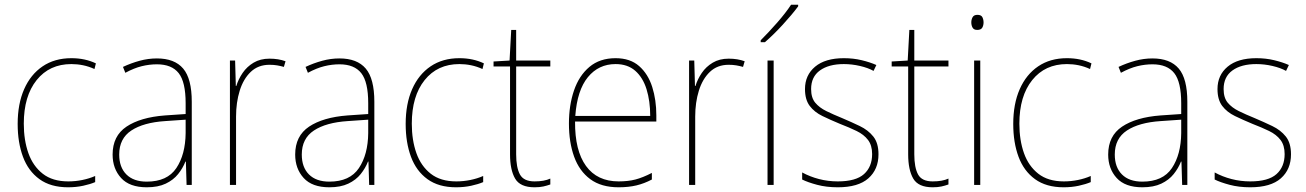

<svg xmlns="http://www.w3.org/2000/svg" viewBox="-20 -851 5542 815"><path d="M269 -56Q195 -56 147.5 -90.5Q100 -125 77.5 -185.5Q55 -246 55 -325Q55 -410 82.5 -472.5Q110 -535 161 -569.5Q212 -604 283 -604Q341 -604 387 -582L381 -558Q357 -569 332.5 -574Q308 -579 283 -579Q190 -579 135.5 -511Q81 -443 81 -326Q81 -256 100.5 -201Q120 -146 161.5 -113.5Q203 -81 270 -81Q300 -81 329.5 -87Q359 -93 384 -104V-78Q363 -69 333 -62.5Q303 -56 269 -56Z M646 -603Q721 -603 757.5 -560Q794 -517 794 -419V-66H772L769 -165H767Q756 -137 736 -112Q716 -87 683.5 -71.5Q651 -56 603 -56Q530 -56 494 -95.5Q458 -135 458 -195Q458 -274 517 -313.5Q576 -353 680 -361L768 -367V-413Q768 -503 738.5 -540.5Q709 -578 646 -578Q614 -578 581.5 -570Q549 -562 512 -542L502 -567Q536 -583 572.5 -593Q609 -603 646 -603ZM681 -337Q589 -331 537.5 -297Q486 -263 486 -195Q486 -141 516.5 -110.5Q547 -80 603 -80Q690 -80 728.5 -137.5Q767 -195 768 -286V-343Z M1124 -602Q1162 -602 1192 -591L1185 -567Q1171 -571 1156.5 -573.5Q1142 -576 1124 -576Q1076 -576 1044.5 -546Q1013 -516 997.5 -466Q982 -416 982 -356V-66H956V-594H978L981 -486H983Q992 -515 1010 -541.5Q1028 -568 1056.5 -585Q1085 -602 1124 -602Z M1421 -603Q1496 -603 1532.5 -560Q1569 -517 1569 -419V-66H1547L1544 -165H1542Q1531 -137 1511 -112Q1491 -87 1458.5 -71.5Q1426 -56 1378 -56Q1305 -56 1269 -95.5Q1233 -135 1233 -195Q1233 -274 1292 -313.5Q1351 -353 1455 -361L1543 -367V-413Q1543 -503 1513.5 -540.5Q1484 -578 1421 -578Q1389 -578 1356.5 -570Q1324 -562 1287 -542L1277 -567Q1311 -583 1347.5 -593Q1384 -603 1421 -603ZM1456 -337Q1364 -331 1312.5 -297Q1261 -263 1261 -195Q1261 -141 1291.5 -110.5Q1322 -80 1378 -80Q1465 -80 1503.5 -137.5Q1542 -195 1543 -286V-343Z M1916 -56Q1842 -56 1794.5 -90.5Q1747 -125 1724.5 -185.5Q1702 -246 1702 -325Q1702 -410 1729.5 -472.5Q1757 -535 1808 -569.5Q1859 -604 1930 -604Q1988 -604 2034 -582L2028 -558Q2004 -569 1979.5 -574Q1955 -579 1930 -579Q1837 -579 1782.5 -511Q1728 -443 1728 -326Q1728 -256 1747.5 -201Q1767 -146 1808.5 -113.5Q1850 -81 1917 -81Q1947 -81 1976.5 -87Q2006 -93 2031 -104V-78Q2010 -69 1980 -62.5Q1950 -56 1916 -56Z M2249 -81Q2270 -81 2286.5 -84Q2303 -87 2316 -93V-68Q2302 -63 2286.5 -59.5Q2271 -56 2249 -56Q2188 -56 2166.5 -93Q2145 -130 2145 -196V-569H2075V-590L2143 -594L2150 -724H2171V-594H2316V-569H2171V-196Q2171 -140 2187 -110.5Q2203 -81 2249 -81Z M2593 -604Q2655 -604 2693 -570.5Q2731 -537 2748.5 -482Q2766 -427 2766 -361V-335H2421Q2420 -212 2467.5 -146.5Q2515 -81 2606 -81Q2646 -81 2677 -89Q2708 -97 2747 -117V-89Q2715 -72 2681.5 -64Q2648 -56 2606 -56Q2532 -56 2485.5 -90.5Q2439 -125 2417 -186Q2395 -247 2395 -327Q2395 -404 2416.5 -467Q2438 -530 2482 -567Q2526 -604 2593 -604ZM2593 -579Q2521 -579 2475.5 -523.5Q2430 -468 2422 -359H2740Q2740 -422 2724.5 -472Q2709 -522 2676.5 -550.5Q2644 -579 2593 -579Z M3073 -602Q3111 -602 3141 -591L3134 -567Q3120 -571 3105.5 -573.5Q3091 -576 3073 -576Q3025 -576 2993.5 -546Q2962 -516 2946.5 -466Q2931 -416 2931 -356V-66H2905V-594H2927L2930 -486H2932Q2941 -515 2959 -541.5Q2977 -568 3005.5 -585Q3034 -602 3073 -602Z M3264 -66H3238V-594H3264ZM3368 -824Q3342 -789 3302.5 -746Q3263 -703 3227 -672H3209V-680Q3243 -714 3279 -755Q3315 -796 3338 -831H3368Z M3709 -196Q3709 -132 3666 -94Q3623 -56 3536 -56Q3488 -56 3448.5 -66.5Q3409 -77 3385 -89V-119Q3418 -101 3456.5 -91Q3495 -81 3536 -81Q3613 -81 3647.5 -112Q3682 -143 3682 -197Q3682 -234 3664.5 -257Q3647 -280 3616 -295Q3585 -310 3546 -325Q3505 -342 3471 -358.5Q3437 -375 3417 -401.5Q3397 -428 3397 -473Q3397 -532 3440 -568Q3483 -604 3562 -604Q3602 -604 3637.5 -595.5Q3673 -587 3700 -575L3688 -550Q3665 -563 3630.5 -571Q3596 -579 3562 -579Q3498 -579 3460.5 -552Q3423 -525 3423 -473Q3423 -436 3440.5 -415Q3458 -394 3487.5 -379.5Q3517 -365 3554 -350Q3594 -333 3629.5 -316Q3665 -299 3687 -271.5Q3709 -244 3709 -196Z M3939 -81Q3960 -81 3976.5 -84Q3993 -87 4006 -93V-68Q3992 -63 3976.5 -59.5Q3961 -56 3939 -56Q3878 -56 3856.5 -93Q3835 -130 3835 -196V-569H3765V-590L3833 -594L3840 -724H3861V-594H4006V-569H3861V-196Q3861 -140 3877 -110.5Q3893 -81 3939 -81Z M4129 -788Q4145 -788 4150 -778Q4155 -768 4155 -756Q4155 -743 4149.5 -733.5Q4144 -724 4128 -724Q4114 -724 4108.5 -733.5Q4103 -743 4103 -756Q4103 -768 4108.5 -778Q4114 -788 4129 -788ZM4141 -594V-66H4115V-594Z M4495 -56Q4421 -56 4373.5 -90.5Q4326 -125 4303.5 -185.5Q4281 -246 4281 -325Q4281 -410 4308.5 -472.5Q4336 -535 4387 -569.5Q4438 -604 4509 -604Q4567 -604 4613 -582L4607 -558Q4583 -569 4558.5 -574Q4534 -579 4509 -579Q4416 -579 4361.5 -511Q4307 -443 4307 -326Q4307 -256 4326.5 -201Q4346 -146 4387.5 -113.5Q4429 -81 4496 -81Q4526 -81 4555.5 -87Q4585 -93 4610 -104V-78Q4589 -69 4559 -62.5Q4529 -56 4495 -56Z M4872 -603Q4947 -603 4983.5 -560Q5020 -517 5020 -419V-66H4998L4995 -165H4993Q4982 -137 4962 -112Q4942 -87 4909.5 -71.5Q4877 -56 4829 -56Q4756 -56 4720 -95.5Q4684 -135 4684 -195Q4684 -274 4743 -313.5Q4802 -353 4906 -361L4994 -367V-413Q4994 -503 4964.5 -540.5Q4935 -578 4872 -578Q4840 -578 4807.5 -570Q4775 -562 4738 -542L4728 -567Q4762 -583 4798.5 -593Q4835 -603 4872 -603ZM4907 -337Q4815 -331 4763.5 -297Q4712 -263 4712 -195Q4712 -141 4742.5 -110.5Q4773 -80 4829 -80Q4916 -80 4954.5 -137.5Q4993 -195 4994 -286V-343Z M5460 -196Q5460 -132 5417 -94Q5374 -56 5287 -56Q5239 -56 5199.5 -66.5Q5160 -77 5136 -89V-119Q5169 -101 5207.5 -91Q5246 -81 5287 -81Q5364 -81 5398.5 -112Q5433 -143 5433 -197Q5433 -234 5415.5 -257Q5398 -280 5367 -295Q5336 -310 5297 -325Q5256 -342 5222 -358.5Q5188 -375 5168 -401.5Q5148 -428 5148 -473Q5148 -532 5191 -568Q5234 -604 5313 -604Q5353 -604 5388.5 -595.5Q5424 -587 5451 -575L5439 -550Q5416 -563 5381.5 -571Q5347 -579 5313 -579Q5249 -579 5211.5 -552Q5174 -525 5174 -473Q5174 -436 5191.5 -415Q5209 -394 5238.5 -379.5Q5268 -365 5305 -350Q5345 -333 5380.5 -316Q5416 -299 5438 -271.5Q5460 -244 5460 -196Z"/></svg>

Font: Noto Sans Malayalam UI SemiCondensed Thin
Style: Regular
Weight: 100
Width: 4
Designer: Jelle Bosma - Monotype Design Team
Foundry: Monotype Imaging Inc.
Version: Version 2.104; ttfautohint (v1.8.4.7-5d5b)